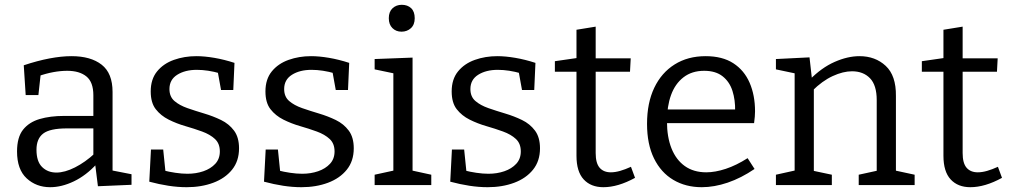

<svg xmlns="http://www.w3.org/2000/svg" viewBox="-20 -771 4210 800"><path d="M449 -45 436 -63 528 -45V-1L388 5L376 -91L383 -88Q339 -40 288 -15.5Q237 9 189 9Q131 9 91 -28Q51 -65 51 -140Q51 -199 76 -230.5Q101 -262 145 -275Q189 -288 247 -288H378L369 -278V-374Q369 -429 340 -452.5Q311 -476 260 -476Q233 -476 202.5 -470.5Q172 -465 138 -453L150 -466L140 -375H87L79 -499Q136 -518 186 -527.5Q236 -537 278 -537Q358 -537 403.5 -501.5Q449 -466 449 -388ZM132 -147Q132 -98 155.5 -75Q179 -52 215 -52Q250 -52 292.5 -73.5Q335 -95 375 -132L369 -111V-245L378 -236H259Q188 -236 160 -214.5Q132 -193 132 -147Z M686 -400Q686 -368 707 -350Q728 -332 761 -320.5Q794 -309 831 -298Q868 -287 901 -271Q934 -255 955 -227Q976 -199 976 -153Q976 -100 947 -64Q918 -28 868.5 -9.5Q819 9 758 9Q721 9 682 3Q643 -3 602 -14L609 -148H660L670 -50L661 -61Q684 -55 711 -51Q738 -47 761 -47Q797 -47 827.5 -57.5Q858 -68 877 -88.5Q896 -109 896 -140Q896 -173 875.5 -192Q855 -211 822 -223Q789 -235 752.5 -245.5Q716 -256 683 -272.5Q650 -289 629 -316Q608 -343 608 -390Q608 -441 634.5 -473.5Q661 -506 704.5 -521.5Q748 -537 798 -537Q832 -537 873 -530Q914 -523 957 -509L952 -396H901L886 -479L898 -465Q846 -480 800 -480Q751 -480 718.5 -459.5Q686 -439 686 -400Z M1164 -400Q1164 -368 1185 -350Q1206 -332 1239 -320.5Q1272 -309 1309 -298Q1346 -287 1379 -271Q1412 -255 1433 -227Q1454 -199 1454 -153Q1454 -100 1425 -64Q1396 -28 1346.5 -9.5Q1297 9 1236 9Q1199 9 1160 3Q1121 -3 1080 -14L1087 -148H1138L1148 -50L1139 -61Q1162 -55 1189 -51Q1216 -47 1239 -47Q1275 -47 1305.5 -57.5Q1336 -68 1355 -88.5Q1374 -109 1374 -140Q1374 -173 1353.5 -192Q1333 -211 1300 -223Q1267 -235 1230.5 -245.5Q1194 -256 1161 -272.5Q1128 -289 1107 -316Q1086 -343 1086 -390Q1086 -441 1112.5 -473.5Q1139 -506 1182.5 -521.5Q1226 -537 1276 -537Q1310 -537 1351 -530Q1392 -523 1435 -509L1430 -396H1379L1364 -479L1376 -465Q1324 -480 1278 -480Q1229 -480 1196.5 -459.5Q1164 -439 1164 -400Z M1699 -51 1690 -62 1777 -43V0H1541V-43L1628 -62L1619 -51V-473L1627 -464L1541 -482V-525L1699 -531ZM1653 -639Q1630 -639 1615 -654Q1600 -669 1600 -695Q1600 -722 1615.5 -736.5Q1631 -751 1654 -751Q1678 -751 1693 -737Q1708 -723 1708 -695Q1708 -668 1692 -653.5Q1676 -639 1653 -639Z M1940 -400Q1940 -368 1961 -350Q1982 -332 2015 -320.5Q2048 -309 2085 -298Q2122 -287 2155 -271Q2188 -255 2209 -227Q2230 -199 2230 -153Q2230 -100 2201 -64Q2172 -28 2122.5 -9.5Q2073 9 2012 9Q1975 9 1936 3Q1897 -3 1856 -14L1863 -148H1914L1924 -50L1915 -61Q1938 -55 1965 -51Q1992 -47 2015 -47Q2051 -47 2081.5 -57.5Q2112 -68 2131 -88.5Q2150 -109 2150 -140Q2150 -173 2129.5 -192Q2109 -211 2076 -223Q2043 -235 2006.5 -245.5Q1970 -256 1937 -272.5Q1904 -289 1883 -316Q1862 -343 1862 -390Q1862 -441 1888.5 -473.5Q1915 -506 1958.5 -521.5Q2002 -537 2052 -537Q2086 -537 2127 -530Q2168 -523 2211 -509L2206 -396H2155L2140 -479L2152 -465Q2100 -480 2054 -480Q2005 -480 1972.5 -459.5Q1940 -439 1940 -400Z M2494 9Q2442 9 2412 -23.5Q2382 -56 2382 -122V-485L2395 -472H2292V-516L2396 -531L2382 -515V-647L2462 -660V-515L2451 -528H2608L2605 -472H2451L2462 -485V-133Q2462 -91 2478.5 -72Q2495 -53 2525 -53Q2543 -53 2564 -59Q2585 -65 2609 -76L2626 -30Q2555 9 2494 9Z M2904 9Q2837 9 2785.5 -21.5Q2734 -52 2705 -111Q2676 -170 2676 -255Q2676 -342 2706 -405Q2736 -468 2791 -502.5Q2846 -537 2920 -537Q2990 -537 3035.5 -507.5Q3081 -478 3103.5 -426Q3126 -374 3126 -307Q3126 -296 3125 -285Q3124 -274 3122 -258H2737V-315H3052L3043 -309Q3044 -354 3032 -392Q3020 -430 2991 -453Q2962 -476 2914 -476Q2863 -476 2828 -449Q2793 -422 2776 -375Q2759 -328 2759 -266Q2759 -200 2778 -152.5Q2797 -105 2833.5 -79Q2870 -53 2923 -53Q2960 -53 3004 -67.5Q3048 -82 3095 -112L3124 -67Q3068 -29 3012 -10Q2956 9 2904 9Z M3213 0V-43L3303 -63L3291 -48V-478L3303 -463L3213 -482V-525L3353 -532L3364 -434L3353 -438Q3403 -489 3457.5 -513Q3512 -537 3561 -537Q3627 -537 3670.5 -496.5Q3714 -456 3713 -371V-48L3703 -62L3791 -43V0H3558V-43L3645 -62L3633 -47V-354Q3633 -416 3605 -445Q3577 -474 3530 -474Q3493 -474 3449.5 -454Q3406 -434 3364 -392L3371 -408V-47L3361 -61L3446 -43V0Z M4023 9Q3971 9 3941 -23.5Q3911 -56 3911 -122V-485L3924 -472H3821V-516L3925 -531L3911 -515V-647L3991 -660V-515L3980 -528H4137L4134 -472H3980L3991 -485V-133Q3991 -91 4007.5 -72Q4024 -53 4054 -53Q4072 -53 4093 -59Q4114 -65 4138 -76L4155 -30Q4084 9 4023 9Z"/></svg>

Font: Pack4
Style: Regular
Weight: 400
Version: Version 2.002